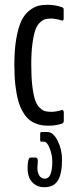

<svg xmlns="http://www.w3.org/2000/svg" viewBox="-20 -517 312 798"><path d="M164.1 261.2Q133.8 261.2 114.3 240.7Q94.7 220.2 94.7 182.1Q94.7 137.7 107.4 137.7H127.9Q137.2 137.7 137.2 153.8Q137.2 158.7 136.2 167.7Q135.3 176.8 135.3 179.7Q135.3 199.7 143.3 212.6Q151.4 225.6 166.5 225.6Q197.3 225.6 197.3 154.3Q197.3 126 186.3 98.9Q175.3 71.8 163.6 71.8H151.9Q151.4 71.8 150.6 71.8Q149.9 71.8 148.4 70.6Q147 69.3 147 66.9V40Q147 31.7 151.9 31.7H176.8Q201.2 31.7 219.5 67.9Q237.8 104 237.8 146Q237.8 205.6 220.5 233.4Q203.1 261.2 164.1 261.2ZM183.6 5.4H181.6Q165.5 5.4 152.3 3.2Q139.2 1 124 -5.6Q108.9 -12.2 97.2 -23.2Q85.4 -34.2 74.2 -53.5Q63 -72.8 55.7 -98.9Q48.3 -125 43.9 -162.8Q39.6 -200.7 39.6 -248Q39.6 -311 47.9 -357.4Q56.2 -403.8 68.8 -430.2Q81.5 -456.5 100.8 -472.2Q120.1 -487.8 137.7 -492.4Q155.3 -497.1 177.7 -497.1Q210.4 -497.1 239.3 -486.3Q240.7 -486.3 242.7 -483.9Q244.6 -481.4 244.6 -480V-438Q244.6 -435.5 242.7 -433.1Q240.7 -430.7 239.3 -431.2Q210.9 -439.9 193.4 -439.9Q178.7 -439.9 168.9 -437.5Q159.2 -435.1 147 -424.3Q134.8 -413.6 127.4 -393.8Q120.1 -374 115 -337.2Q109.9 -300.3 109.9 -248Q109.9 -195.3 114.5 -158.2Q119.1 -121.1 126.2 -100.6Q133.3 -80.1 145.3 -68.8Q157.2 -57.6 167.7 -54.9Q178.2 -52.2 193.8 -52.2Q213.4 -52.2 239.3 -60.5Q240.7 -60.1 242.9 -56.9Q245.1 -53.7 245.1 -51.8V-12.7Q245.1 -10.7 242.9 -7.6Q240.7 -4.4 239.3 -3.9Q213.9 5.4 183.6 5.4Z"/></svg>

Font: BenchNine
Style: Regular
Weight: 400
Designer: Vernon Adams
Foundry: Vernon Adams
Version: Version 1 ; ttfautohint (v0.92.18-e454-dirty) -l 8 -r 50 -G 